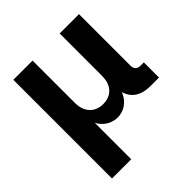

<svg xmlns="http://www.w3.org/2000/svg" viewBox="-201 -682 1027 1027"><g transform="rotate(-45 312.5 -168.5)"><path d="M61 204.1V-542.5H206.5V-223.1Q206.5 -185.5 220.2 -160.4Q233.9 -135.3 257.1 -122.8Q280.3 -110.4 310.1 -110.4Q339.8 -110.4 362.8 -123Q385.7 -135.7 398.7 -160.6Q411.6 -185.5 411.6 -223.1V-542.5H557.6V-154.3Q557.6 -133.8 567.4 -124.3Q577.1 -114.7 598.6 -114.7H620.6V0H558.6Q487.8 0 452.9 -35.9Q418 -71.8 418 -139.6V-189H441.9Q441.9 -134.3 429.9 -98.6Q418 -63 398.7 -42.5Q379.4 -22 356.9 -13.4Q334.5 -4.9 314 -4.9Q292.5 -4.9 269.8 -13.4Q247.1 -22 227.3 -42.5Q207.5 -63 195.3 -98.6Q183.1 -134.3 183.1 -189H206.5V204.1Z"/></g></svg>

Font: Inter 16pt
Style: Bold
Weight: 700
Version: Version 4.001;git-66647c0bb